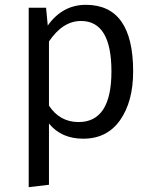

<svg xmlns="http://www.w3.org/2000/svg" viewBox="-20 -563 637 796"><path d="M336 -543Q532 -543 532 -267Q532 -142 478 -65Q424 12 325 12Q234 12 183 -51V203L99 213V-531H171L178 -457Q239 -543 336 -543ZM306 -57Q442 -57 442 -267Q442 -476 316 -476Q240 -476 183 -391V-125Q228 -57 306 -57Z"/></svg>

Font: Sedus Text
Style: Regular
Weight: 400
Designer: TypeMates
Foundry: TypeMates, Runge Thomsen GbR
Version: Version 4.202;PS 004.202;hotconv 1.0.88;makeotf.lib2.5.64775